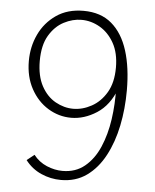

<svg xmlns="http://www.w3.org/2000/svg" viewBox="-51 -725 627 776"><g transform="rotate(5 263.0 -337.5)"><path d="M257 -682Q327 -682 371.5 -644Q416 -606 437.5 -537.5Q459 -469 459 -377Q459 -302 445 -233.5Q431 -165 402 -110.5Q373 -56 329 -24.5Q285 7 225 7Q183 7 144.5 -10Q106 -27 80 -61L110 -85Q132 -57 164 -43.5Q196 -30 228 -30Q281 -30 318 -60.5Q355 -91 377 -142Q399 -193 408 -255.5Q417 -318 415 -382L424 -381Q398 -312 347.5 -279.5Q297 -247 244 -247Q194 -247 150.5 -273.5Q107 -300 80.5 -348.5Q54 -397 54 -461Q54 -519 77.5 -569Q101 -619 146.5 -650.5Q192 -682 257 -682ZM252 -645Q216 -645 180.5 -626.5Q145 -608 121.5 -568.5Q98 -529 98 -465Q98 -404 120 -363.5Q142 -323 177 -303.5Q212 -284 249 -284Q287 -284 323.5 -304Q360 -324 383.5 -364Q407 -404 407 -465Q407 -524 384.5 -564Q362 -604 326.5 -624.5Q291 -645 252 -645Z"/></g></svg>

Font: Yaldevi ExtraLight ExtraLight
Style: Regular
Weight: 250
Version: Version 1.100